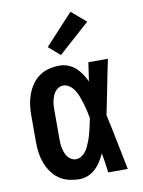

<svg xmlns="http://www.w3.org/2000/svg" viewBox="-88 -841 676 909"><g transform="rotate(-10 250.0 -386.0)"><path d="M220 8Q195 8 169.5 2Q144 -4 123 -18.5Q102 -33 87 -54.5Q72 -76 63 -100Q54 -124 50.5 -149Q47 -174 47 -200V-330Q47 -356 50.5 -381Q54 -406 63 -430Q72 -454 87 -475.5Q102 -497 123 -511.5Q144 -526 169.5 -532Q195 -538 220 -538Q241 -538 261 -530Q281 -522 296.5 -508Q312 -494 323.5 -476.5Q335 -459 344 -440Q347 -463 350.5 -485.5Q354 -508 357 -530H451Q437 -465 424.5 -399.5Q412 -334 398 -268Q413 -202 426 -134.5Q439 -67 453 0H359Q356 -24 352.5 -47.5Q349 -71 345 -94Q336 -75 324.5 -56.5Q313 -38 297.5 -23.5Q282 -9 262 -0.5Q242 8 220 8ZM220 -88Q234 -88 246 -95.5Q258 -103 266.5 -114Q275 -125 280.5 -137.5Q286 -150 291 -162.5Q296 -175 299.5 -188.5Q303 -202 306.5 -215Q310 -228 312.5 -241.5Q315 -255 318 -269Q315 -286 311 -303.5Q307 -321 302 -338Q297 -355 291 -371.5Q285 -388 276 -403.5Q267 -419 252.5 -430.5Q238 -442 220 -442Q208 -442 197.5 -436Q187 -430 180 -420.5Q173 -411 169 -400Q165 -389 162.5 -377Q160 -365 159.5 -353.5Q159 -342 159 -330V-200Q159 -188 159.5 -176.5Q160 -165 162.5 -153Q165 -141 169 -130Q173 -119 180 -109.5Q187 -100 197.5 -94Q208 -88 220 -88ZM235 -586 180 -634 315 -780 385 -720Z"/></g></svg>

Font: Iosevka Slab
Style: Bold
Weight: 700
Monospace: yes
Designer: Belleve Invis
Foundry: Belleve Invis
Version: Version 11.1.1; ttfautohint (v1.8.3)